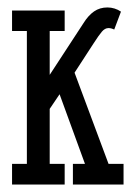

<svg xmlns="http://www.w3.org/2000/svg" viewBox="-20 -493 350 513"><path d="M12.2 -464.8H152.8V-410.2H112.8V-293L203.1 -431.2Q215.8 -451.7 231.2 -462.4Q246.6 -473.1 267.1 -473.1Q276.9 -473.1 286.1 -470.2Q295.4 -467.3 303.2 -461.9L285.2 -414.1Q276.9 -418 270 -418Q260.3 -418 252.2 -408.4Q244.1 -398.9 230 -377L179.2 -298.8L270 -55.2H310.1V0H174.8V-55.2H207L139.2 -241.2L112.8 -202.1V-55.2H152.8V0H12.2V-55.2H51.8V-410.2H12.2Z"/></svg>

Font: Stint Ultra Condensed
Style: Regular
Weight: 400
Width: 1
Designer: Astigmatic (AOETI)
Foundry: Astigmatic (AOETI)
Version: Version 1.000